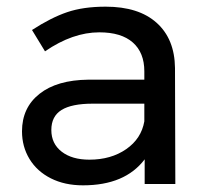

<svg xmlns="http://www.w3.org/2000/svg" viewBox="-20 -552 621 576"><path d="M414 0V-74Q355 4 229 4Q174 4 132.5 -17Q91 -38 68.5 -75Q46 -112 46 -158Q46 -229 98.5 -270.5Q151 -312 245 -313H413V-338Q413 -394 378.5 -424.5Q344 -455 278 -455Q198 -455 115 -398L76 -462Q133 -499 181.5 -515.5Q230 -532 297 -532Q396 -532 450 -483.5Q504 -435 505 -348L506 0ZM413 -188V-241H258Q195 -241 164.5 -222Q134 -203 134 -162Q134 -121 165 -97Q196 -73 248 -73Q313 -73 358.5 -104.5Q404 -136 413 -188Z"/></svg>

Font: Montserrat arm2
Style: Regular
Weight: 400
Designer: Julieta Ulanovsky
Foundry: Julieta Ulanovsky
Version: Version 6.000